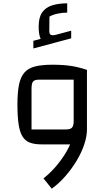

<svg xmlns="http://www.w3.org/2000/svg" viewBox="-20 -870 644 1157"><path d="M230 0Q187 0 159 -11Q131 -22 115 -48.5Q99 -75 92 -122Q85 -169 85 -240Q85 -313 94.5 -359.5Q104 -406 127 -432.5Q150 -459 191 -469.5Q232 -480 295 -480Q359 -480 406 -473Q453 -466 504 -449V-90L467 0ZM378 -90Q404 -90 414 -101Q424 -112 424 -140V-390H216Q189 -390 179.5 -379Q170 -368 170 -335V-90ZM292 267 242 205Q279 176 311.5 139Q344 102 369.5 62Q395 22 409.5 -17.5Q424 -57 424 -90H504Q504 -48 487.5 1Q471 50 441.5 99Q412 148 374 191.5Q336 235 292 267ZM323 -662 409 -685V-639L181 -578V-624L225 -636Q219 -649 216 -666.5Q213 -684 213 -710Q213 -766 234.5 -796Q256 -826 295 -838Q334 -850 385 -850V-794Q357 -794 328 -788Q299 -782 278 -770L277 -682Q277 -664 287.5 -659.5Q298 -655 323 -662Z"/></svg>

Font: Changa
Style: Regular
Weight: 400
Designer: Eduardo Rodriguez Tunni
Foundry: Eduardo Rodriguez Tunni
Version: Version 3.003